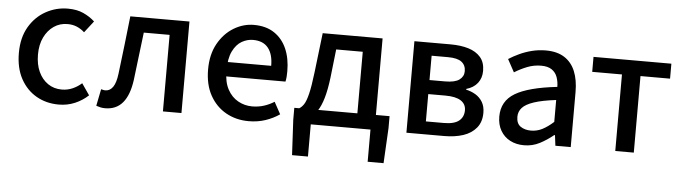

<svg xmlns="http://www.w3.org/2000/svg" viewBox="-44 -675 3623 1022"><g transform="rotate(5 1767.0 -164.5)"><path d="M278 12Q211 12 158 -18.5Q105 -49 74 -106Q43 -163 43 -244Q43 -325 76.5 -382.5Q110 -440 165 -470.5Q220 -501 283 -501Q331 -501 366 -485Q401 -469 427 -445L379 -383Q362 -399 339.5 -409Q317 -419 288 -419Q247 -419 215 -397Q183 -375 164 -336Q145 -297 145 -244Q145 -191 163 -152Q181 -113 213 -91Q245 -69 287 -69Q318 -69 345 -81Q372 -93 393 -112L435 -51Q404 -22 364 -5Q324 12 278 12Z M526 10Q512 10 501 7.5Q490 5 478 1L496 -89Q501 -88 506.5 -86.5Q512 -85 519 -85Q543 -85 559 -107.5Q575 -130 581 -179Q591 -256 599.5 -333.5Q608 -411 617 -489H933V0H834V-409H696Q688 -346 680.5 -281.5Q673 -217 665 -153Q654 -72 619.5 -31Q585 10 526 10Z M1293 12Q1225 12 1171 -18.5Q1117 -49 1085.5 -106Q1054 -163 1054 -244Q1054 -324 1086 -381.5Q1118 -439 1169 -470Q1220 -501 1277 -501Q1342 -501 1386 -471.5Q1430 -442 1452.5 -390.5Q1475 -339 1475 -270Q1475 -256 1474 -242Q1473 -228 1470 -215H1126V-292H1387Q1387 -354 1360 -387.5Q1333 -421 1279 -421Q1248 -421 1219 -404.5Q1190 -388 1171 -349.5Q1152 -311 1152 -245Q1152 -185 1173 -146Q1194 -107 1229 -87.5Q1264 -68 1304 -68Q1338 -68 1367.5 -77.5Q1397 -87 1422 -103L1457 -39Q1424 -16 1382.5 -2Q1341 12 1293 12Z M1624 0V172H1539L1529 -16V-80H2038V-16L2028 172H1943V0ZM1866 -29V-409H1724L1707 -258Q1699 -192 1686 -147.5Q1673 -103 1655 -76.5Q1637 -50 1616 -37.5Q1595 -25 1572 -22L1555 -80Q1568 -87 1579.5 -104Q1591 -121 1601 -161.5Q1611 -202 1620 -278L1645 -489H1965V-29Z M2135 0V-489H2328Q2383 -489 2424 -476.5Q2465 -464 2489 -436.5Q2513 -409 2513 -363Q2513 -325 2492 -298Q2471 -271 2432 -260V-256Q2460 -250 2483 -236Q2506 -222 2520 -198.5Q2534 -175 2534 -141Q2534 -92 2508 -60.5Q2482 -29 2438 -14.5Q2394 0 2337 0ZM2233 -290H2316Q2369 -290 2392.5 -307.5Q2416 -325 2416 -353Q2416 -385 2393.5 -402.5Q2371 -420 2320 -420H2233ZM2233 -69H2329Q2384 -69 2409.5 -89.5Q2435 -110 2435 -146Q2435 -179 2407.5 -197Q2380 -215 2324 -215H2233Z M2764 12Q2722 12 2689.5 -5Q2657 -22 2638.5 -54Q2620 -86 2620 -129Q2620 -212 2690.5 -254Q2761 -296 2914 -313Q2914 -340 2905.5 -364.5Q2897 -389 2876 -403.5Q2855 -418 2819 -418Q2780 -418 2744.5 -404Q2709 -390 2677 -370L2640 -438Q2665 -454 2696 -468.5Q2727 -483 2762.5 -492Q2798 -501 2837 -501Q2897 -501 2936 -476Q2975 -451 2994 -405Q3013 -359 3013 -294V0H2931L2924 -56H2920Q2886 -28 2847.5 -8Q2809 12 2764 12ZM2794 -69Q2826 -69 2854.5 -83.5Q2883 -98 2914 -126V-243Q2840 -234 2796.5 -219.5Q2753 -205 2734.5 -184.5Q2716 -164 2716 -136Q2716 -100 2738.5 -84.5Q2761 -69 2794 -69Z M3251 0V-409H3092V-489H3508V-409H3350V0Z"/></g></svg>

Font: Source Sans 3 Medium
Style: Regular
Weight: 500
Designer: Paul D. Hunt
Foundry: Adobe
Version: Version 3.052;hotconv 1.1.0;makeotfexe 2.6.0